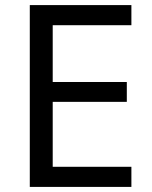

<svg xmlns="http://www.w3.org/2000/svg" viewBox="-20 -734 596 754"><path d="M496 0H97V-714H496V-635H187V-412H478V-334H187V-79H496Z"/></svg>

Font: lmalayalam05
Style: Book
Weight: 400
Designer: Jelle Bosma - Monotype Design Team
Foundry: Monotype Imaging Inc.
Version: Version 2.003